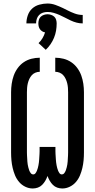

<svg xmlns="http://www.w3.org/2000/svg" viewBox="-20 -1063 540 1091"><path d="M166 8Q144 8 123.5 -2Q103 -12 88.5 -29Q74 -46 65.5 -66.5Q57 -87 52 -108.5Q47 -130 45 -152Q43 -174 43 -196V-539Q43 -563 46.5 -587Q50 -611 58 -633.5Q66 -656 80.5 -676Q95 -696 115 -709.5Q135 -723 158.5 -729Q182 -735 206 -735V-655Q193 -655 181 -650Q169 -645 160.5 -635.5Q152 -626 146.5 -614Q141 -602 138 -589.5Q135 -577 134 -564Q133 -551 133 -539V-196Q133 -188 133.5 -179.5Q134 -171 134.5 -162.5Q135 -154 135.5 -145Q136 -136 137.5 -128Q139 -120 141 -111.5Q143 -103 146 -95Q149 -87 154.5 -79.5Q160 -72 169 -72Q177 -72 182 -79Q187 -86 190 -93.5Q193 -101 195 -108.5Q197 -116 198.5 -124Q200 -132 201 -140Q202 -148 202.5 -156Q203 -164 203.5 -172Q204 -180 204.5 -188Q205 -196 205 -204Q205 -212 205 -221V-228H295V-221Q295 -212 295 -204Q295 -196 295.5 -188Q296 -180 296.5 -172Q297 -164 297.5 -156Q298 -148 299 -140Q300 -132 301.5 -124Q303 -116 305 -108.5Q307 -101 310 -93.5Q313 -86 318 -79Q323 -72 331 -72Q340 -72 345.5 -79.5Q351 -87 354 -95Q357 -103 359 -111.5Q361 -120 362.5 -128Q364 -136 364.5 -145Q365 -154 365.5 -162.5Q366 -171 366.5 -179.5Q367 -188 367 -196V-539Q367 -551 366 -564Q365 -577 362 -589.5Q359 -602 353.5 -614Q348 -626 339.5 -635.5Q331 -645 319 -650Q307 -655 294 -655V-735Q318 -735 341.5 -729Q365 -723 385 -709.5Q405 -696 419.5 -676Q434 -656 442 -633.5Q450 -611 453.5 -587Q457 -563 457 -539V-196Q457 -174 455 -152Q453 -130 448 -108.5Q443 -87 434.5 -66.5Q426 -46 411.5 -29Q397 -12 376.5 -2Q356 8 334 8Q319 8 305 3Q291 -2 280.5 -12.5Q270 -23 262.5 -36Q255 -49 250 -63Q245 -49 237.5 -36Q230 -23 219.5 -12.5Q209 -2 195 3Q181 8 166 8ZM130 -930Q130 -953 138 -976Q146 -999 163 -1014.5Q180 -1030 203.5 -1036.5Q227 -1043 250 -1043Q273 -1043 295 -1035Q317 -1027 338 -1017L362 -1005Q383 -994 405 -986Q427 -978 450 -978V-930Q432 -930 415 -934.5Q398 -939 382 -946.5Q366 -954 350 -962.5Q334 -971 318 -978Q302 -985 285 -990Q268 -995 250 -995Q237 -995 224 -991Q211 -987 202 -977.5Q193 -968 189 -955.5Q185 -943 185 -930ZM240 -780 199 -818Q212 -830 221.5 -846Q231 -862 236 -879Q228 -880 220 -885Q212 -890 207 -897Q202 -904 200 -912.5Q198 -921 198 -930Q198 -940 201 -950.5Q204 -961 211.5 -968Q219 -975 229.5 -978.5Q240 -982 250 -982Q260 -982 270.5 -978.5Q281 -975 288.5 -968Q296 -961 299 -950.5Q302 -940 302 -930Q302 -909 298.5 -888.5Q295 -868 287 -848.5Q279 -829 267 -811.5Q255 -794 240 -780Z"/></svg>

Font: Iosevka SS18 Medium
Style: Regular
Weight: 500
Monospace: yes
Designer: Belleve Invis
Foundry: Belleve Invis
Version: Version 25.1.1; ttfautohint (v1.8.4)